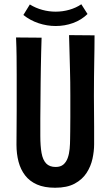

<svg xmlns="http://www.w3.org/2000/svg" viewBox="-20 -872 519 902"><path d="M239 10Q188.2 10 153.6 -5.3Q119 -20.6 97.9 -48.1Q76.8 -75.6 67.1 -112.3Q57.4 -149 57.4 -192.2Q57.4 -227 57.9 -269.7Q58.4 -312.5 58.4 -355.2Q58.4 -398 58.4 -432Q58.4 -477 58.4 -520Q58.4 -563 57.9 -606.5Q57.4 -650 55.4 -696L175.4 -695Q174.4 -662 173.4 -625.5Q172.4 -589 171.9 -553Q171.4 -517 170.9 -484.5Q170.4 -452 170.4 -426Q170.4 -397.1 169.9 -369.3Q169.4 -341.4 169.4 -316Q169.4 -290.6 169.4 -269.8Q169.4 -249 169.4 -234Q169.4 -186 175.2 -153.4Q181 -120.8 196.8 -104.2Q212.6 -87.6 241.5 -87.6Q264.4 -87.6 277.8 -99.1Q291.2 -110.6 298.1 -129.8Q305 -149 307.2 -172.8Q309.4 -196.6 309.4 -221.2Q309.4 -231 309.9 -255.6Q310.4 -280.2 310.4 -321.6Q310.4 -363 310.4 -424Q310.4 -488 308.9 -540.5Q307.4 -593 306.4 -634.5Q305.4 -676 304.4 -707L424.2 -706Q424.2 -673 423.7 -642.5Q423.2 -612 422.7 -580Q422.2 -548 421.7 -510Q421.2 -472 421.2 -422Q422.2 -337 422.2 -277Q422.2 -217 422.2 -194.2Q422.2 -162 414.5 -126.3Q406.8 -90.6 386.7 -59.6Q366.6 -28.6 330.8 -9.3Q295 10 239 10ZM241.6 -749.8Q201 -749.8 161.4 -762.9Q121.8 -776 89.8 -801.6L120.2 -851Q147.4 -834.2 178.6 -825.7Q209.8 -817.2 241.2 -817.2Q274.6 -817.2 306 -826.2Q337.4 -835.2 362 -852L391.2 -806.2Q362.2 -778 323.3 -763.9Q284.4 -749.8 241.6 -749.8Z"/></svg>

Font: Truculenta
Style: Regular
Weight: 400
Designer: Ivan Castro, Eva Sanz & Omnibus-Type Team
Foundry: Omnibus-Type
Version: Version 1.002